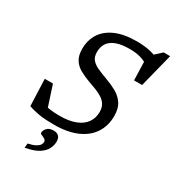

<svg xmlns="http://www.w3.org/2000/svg" viewBox="-224 -862 1106 1218"><g transform="rotate(30 329.0 -253.0)"><path d="M551.5 -609Q529.5 -626.5 495 -636.5Q460.5 -646.5 414.5 -646.5Q353 -646.5 315 -631.5Q277 -616.5 260 -589.8Q243 -563 243 -526.5Q243 -490 261.2 -469.5Q279.5 -449 311 -435.2Q342.5 -421.5 382 -407Q422 -392.5 458.5 -372.5Q495 -352.5 518.2 -318.8Q541.5 -285 541.5 -228.5Q541.5 -156.5 506.2 -102.8Q471 -49 402.8 -19.5Q334.5 10 236 10Q171.5 10 129.2 3.2Q87 -3.5 49 -17L41.5 -213H101.5L164 -21L123.5 -69.5Q147.5 -63.5 175.5 -60Q203.5 -56.5 239 -56.5Q309.5 -56.5 355.8 -75Q402 -93.5 425.2 -126.8Q448.5 -160 448.5 -204.5Q448.5 -236.5 435.5 -257.5Q422.5 -278.5 400 -292.8Q377.5 -307 350.2 -317.5Q323 -328 294 -338Q256 -352 223.5 -369.8Q191 -387.5 171.5 -417.2Q152 -447 152 -497Q152 -560.5 182.5 -608.5Q213 -656.5 274.8 -683.8Q336.5 -711 431 -711Q482 -711 525 -701.8Q568 -692.5 605.5 -671L552 -681L611 -735H658.5L596 -487.5H537L532.5 -638ZM192.5 95Q192.5 77 208 60Q223.5 43 256 43Q279 43 292.5 55.5Q306 68 306 95Q306 122 292.5 148.8Q279 175.5 245 197Q211 218.5 149 229.5L152.5 197Q188 189.5 206.5 179Q225 168.5 231.8 157.5Q238.5 146.5 238.5 137Q238.5 124 227 117.2Q215.5 110.5 204 106Q192.5 101.5 192.5 95Z"/></g></svg>

Font: Newsreader 8pt
Style: Italic
Weight: 400
Italic angle: -17°
Version: Version 1.003